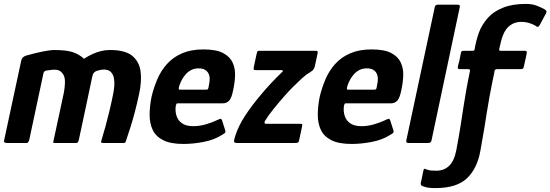

<svg xmlns="http://www.w3.org/2000/svg" viewBox="-22 -732 2817 983"><path d="M509 -376Q496 -376 476 -370Q456 -364 452 -346L447 -324Q433 -255 419 -191Q405 -127 395.5 -81Q386 -35 382 -18Q381 -12 378 -6Q375 0 368 0H256Q249 0 251 -7L304 -253Q311 -289 310.5 -318Q310 -347 291 -364Q279 -374 263.5 -375Q248 -376 233 -373Q227 -373 214.5 -370.5Q202 -368 200 -355L128 -17Q127 -12 123.5 -6Q120 0 116 0H11Q8 0 2.5 -2.5Q-3 -5 -1 -13L87 -423Q89 -432 95 -438Q101 -444 114 -448Q134 -454 161.5 -460.5Q189 -467 215 -471.5Q241 -476 254 -476Q319 -476 352 -464.5Q385 -453 408 -431Q431 -446 452 -455.5Q473 -465 495 -470.5Q517 -476 541 -476Q620 -476 656 -445.5Q692 -415 698 -364Q704 -313 690 -250Q679 -199 668.5 -159Q658 -119 646.5 -82.5Q635 -46 621 -5Q619 0 611 0H504Q497 0 496 -3.5Q495 -7 499 -19Q508 -48 518.5 -86.5Q529 -125 539.5 -169Q550 -213 558 -254Q561 -270 563 -290.5Q565 -311 561.5 -330.5Q558 -350 546 -363Q534 -376 509 -376Z M754 -237Q765 -283 783.5 -326.5Q802 -370 833 -404.5Q864 -439 910 -459Q956 -479 1019 -479Q1085 -479 1120 -460.5Q1155 -442 1169 -411.5Q1183 -381 1181.5 -344.5Q1180 -308 1172 -272Q1164 -230 1151 -216.5Q1138 -203 1119 -203H889Q883 -203 881.5 -200.5Q880 -198 878 -191Q874 -162 882 -138Q890 -114 911 -100Q932 -86 967 -86Q1002 -86 1035.5 -96.5Q1069 -107 1085 -115Q1099 -122 1106 -123.5Q1113 -125 1117 -109L1130 -68Q1134 -56 1130 -52Q1126 -48 1114 -41Q1075 -16 1021 -5.5Q967 5 917 5Q852 5 814 -14Q776 -33 760 -66.5Q744 -100 744 -144Q744 -188 754 -237ZM1047 -293Q1052 -314 1051.5 -330Q1051 -346 1044.5 -357.5Q1038 -369 1026 -375.5Q1014 -382 995 -382Q974 -382 958 -374Q942 -366 930.5 -353.5Q919 -341 910.5 -326Q902 -311 897 -296Q892 -281 893 -277Q894 -273 898 -273Q932 -273 966 -273Q1000 -273 1033 -273Q1041 -273 1043 -276.5Q1045 -280 1047 -293Z M1182 -35Q1199 -88 1232.5 -139Q1266 -190 1308 -240Q1335 -273 1364 -304Q1393 -335 1421 -362Q1425 -365 1426.5 -368Q1428 -371 1420 -373H1288Q1280 -373 1278 -375Q1276 -377 1277 -387L1292 -457Q1295 -469 1297.5 -470.5Q1300 -472 1311 -472H1593Q1604 -472 1604.5 -468Q1605 -464 1603 -454L1590 -393Q1589 -387 1584 -378.5Q1579 -370 1564 -361Q1546 -351 1524.5 -331.5Q1503 -312 1480 -289Q1457 -266 1435 -241Q1405 -207 1378 -173.5Q1351 -140 1334 -112Q1332 -108 1332.5 -103Q1333 -98 1342 -98H1516Q1525 -98 1525.5 -95Q1526 -92 1524 -82L1509 -12Q1507 -4 1503 -2Q1499 0 1487 0H1190Q1180 0 1177 -5.5Q1174 -11 1182 -35Z M1615 -237Q1626 -283 1644.5 -326.5Q1663 -370 1694 -404.5Q1725 -439 1771 -459Q1817 -479 1880 -479Q1946 -479 1981 -460.5Q2016 -442 2030 -411.5Q2044 -381 2042.5 -344.5Q2041 -308 2033 -272Q2025 -230 2012 -216.5Q1999 -203 1980 -203H1750Q1744 -203 1742.5 -200.5Q1741 -198 1739 -191Q1735 -162 1743 -138Q1751 -114 1772 -100Q1793 -86 1828 -86Q1863 -86 1896.5 -96.5Q1930 -107 1946 -115Q1960 -122 1967 -123.5Q1974 -125 1978 -109L1991 -68Q1995 -56 1991 -52Q1987 -48 1975 -41Q1936 -16 1882 -5.5Q1828 5 1778 5Q1713 5 1675 -14Q1637 -33 1621 -66.5Q1605 -100 1605 -144Q1605 -188 1615 -237ZM1908 -293Q1913 -314 1912.5 -330Q1912 -346 1905.5 -357.5Q1899 -369 1887 -375.5Q1875 -382 1856 -382Q1835 -382 1819 -374Q1803 -366 1791.5 -353.5Q1780 -341 1771.5 -326Q1763 -311 1758 -296Q1753 -281 1754 -277Q1755 -273 1759 -273Q1793 -273 1827 -273Q1861 -273 1894 -273Q1902 -273 1904 -276.5Q1906 -280 1908 -293Z M2058 -12 2204 -696Q2207 -708 2219 -708H2320Q2336 -708 2332 -696L2187 -12Q2184 0 2170 0H2069Q2056 0 2058 -12Z M2207 231Q2173 231 2155.5 225.5Q2138 220 2139 220Q2129 215 2133 201Q2134 197 2137 183.5Q2140 170 2142.5 156.5Q2145 143 2146 140Q2148 132 2150.5 132Q2153 132 2158 134Q2173 140 2184.5 141Q2196 142 2212 142Q2251 142 2277 117.5Q2303 93 2314 38Q2327 -31 2335 -81.5Q2343 -132 2349.5 -175.5Q2356 -219 2364 -264.5Q2372 -310 2384 -368Q2386 -378 2376 -378Q2365 -378 2354 -378Q2343 -378 2333 -378Q2327 -378 2324 -380Q2321 -382 2322 -392Q2327 -408 2330.5 -424Q2334 -440 2337 -457Q2339 -469 2343 -470.5Q2347 -472 2356 -472Q2381 -472 2386.5 -472Q2392 -472 2399 -472Q2407 -472 2408 -480Q2415 -523 2429.5 -564Q2444 -605 2477 -642Q2505 -673 2553 -692.5Q2601 -712 2671 -712Q2703 -712 2727 -702.5Q2751 -693 2763 -686Q2774 -680 2775.5 -675Q2777 -670 2773 -663Q2766 -649 2758 -635Q2750 -621 2743 -607Q2737 -596 2733 -594.5Q2729 -593 2724 -597Q2712 -606 2691 -613Q2670 -620 2646 -620Q2614 -620 2590 -602.5Q2566 -585 2553 -551Q2547 -537 2542 -515.5Q2537 -494 2534 -481Q2532 -472 2540 -472Q2557 -472 2590 -472Q2623 -472 2665 -472Q2672 -472 2674 -469.5Q2676 -467 2674 -455Q2673 -450 2668.5 -429Q2664 -408 2660 -392Q2659 -383 2655 -380.5Q2651 -378 2642 -378Q2614 -378 2597.5 -378Q2581 -378 2565 -378Q2549 -378 2521 -378Q2519 -378 2515 -376Q2511 -374 2510 -369Q2510 -365 2507.5 -353.5Q2505 -342 2502.5 -330.5Q2500 -319 2499 -314Q2490 -270 2483.5 -233.5Q2477 -197 2471 -159.5Q2465 -122 2457.5 -75Q2450 -28 2438 37Q2422 130 2369 180.5Q2316 231 2207 231Z"/></svg>

Font: Glory Thin
Style: Bold Italic
Weight: 700
Italic angle: -12°
Version: Version 1.011